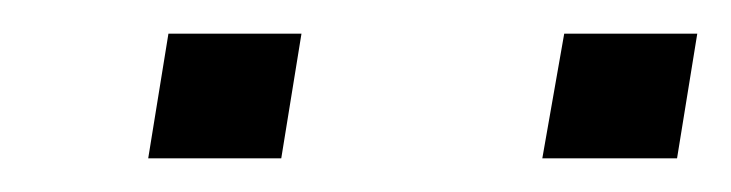

<svg xmlns="http://www.w3.org/2000/svg" viewBox="-20 -737 434 114"><path d="M68 -643 80 -717H159L147 -643ZM302 -643 315 -717H394L382 -643Z"/></svg>

Font: Archivo Expanded ExtraLight
Style: Italic
Weight: 250
Width: 7
Italic angle: -10°
Designer: Hector Gatti
Foundry: Omnibus-Type
Version: Version 2.001